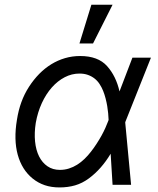

<svg xmlns="http://www.w3.org/2000/svg" viewBox="-20 -793 679 824"><path d="M52.6 -278.4Q58.9 -319.2 71.6 -354.2Q84.2 -389.2 104.4 -420.5Q124.3 -451.3 148.4 -475.9Q172.6 -500.4 200.3 -517.4Q228 -534.4 259.1 -543.5Q290.1 -552.6 323.9 -552.6Q400.6 -552.6 439.3 -509.6Q478 -466.6 492.9 -400.6L548.3 -545.5H627.8L518.5 -271.3L517.4 -267.4L542.6 0H463.1L454.9 -133.2Q415.5 -67.5 361.9 -27.7Q333.1 -6.4 302.2 2.5Q271.3 11.4 235.8 11.4Q200.3 11.4 172.1 1.8Q143.8 -7.8 120.4 -26.6Q73.9 -64.3 56.1 -128.9Q38.4 -193.5 52.6 -278.4ZM237.2 -63.9Q257.5 -63.9 275.9 -69.8Q294.4 -75.6 311.1 -86.1Q327.8 -96.6 342.7 -111Q357.6 -125.4 370.7 -142.4Q383.9 -159.4 395.2 -177Q406.6 -194.6 416 -211.6Q425.4 -228.7 432.5 -244.7Q439.6 -260.7 444.6 -274.1L446 -278.1V-279.8Q445.7 -292.3 444.2 -307Q442.8 -321.7 440.2 -337.7Q437.5 -353.7 433.2 -370.4Q429 -387.1 422.6 -403.1Q416.2 -419 407.1 -432.7Q398.1 -446.4 385.7 -456.1Q373.2 -465.9 357.2 -471.6Q341.3 -477.3 321 -477.3Q288 -477.3 257.6 -461.5Q227.3 -445.7 202.4 -417.6Q177.6 -389.6 159.6 -350.7Q141.7 -311.8 133.5 -265.6Q126.8 -222.7 130.5 -185.7Q134.2 -148.8 147.7 -121.8Q161.2 -94.8 183.8 -79.4Q206.3 -63.9 237.2 -63.9ZM321 -606.5 372.2 -772.7H463.1L379.3 -606.5Z"/></svg>

Font: Inter P
Style: Italic
Weight: 400
Italic angle: -9.40001°
Designer: Rasmus Andersson
Foundry: rsms
Version: Version 3.018;git-588b23468